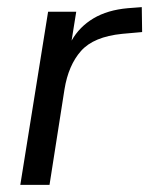

<svg xmlns="http://www.w3.org/2000/svg" viewBox="-20 -519 419 539"><path d="M37 0 115 -486H194L181 -405Q203 -444 242.5 -467.5Q282 -491 339 -496L378 -499L379 -429L323 -424Q243 -416 207.5 -376Q172 -336 161 -268L119 0Z"/></svg>

Font: Nunito Sans
Style: Italic
Weight: 400
Italic angle: -9°
Designer: Vernon Adams
Foundry: Vernon Adams
Version: Version 3.006; ttfautohint (v1.8.3)